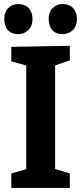

<svg xmlns="http://www.w3.org/2000/svg" viewBox="-20 -931 402 951"><path d="M326 -704V-632L253 -607V-94L326 -72V0H36V-72L110 -93V-607L36 -627V-699ZM1 -838Q1 -871 21 -891Q41 -911 70 -911Q103 -911 122 -891Q141 -871 141 -836Q141 -802 120.5 -782Q100 -762 70 -762Q37 -762 19 -782Q1 -802 1 -838ZM221 -838Q221 -871 241 -891Q261 -911 290 -911Q323 -911 342 -891Q361 -871 361 -836Q361 -802 340.5 -782Q320 -762 290 -762Q257 -762 239 -782Q221 -802 221 -838Z"/></svg>

Font: Bitter Pro
Style: Bold
Weight: 700
Designer: Sol Matas, and Bitter project Authors
Foundry: Sol Matas
Version: Version 1.010